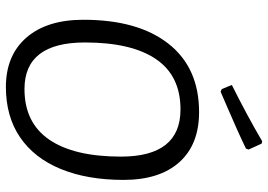

<svg xmlns="http://www.w3.org/2000/svg" viewBox="-149 -752 909 651"><g transform="rotate(90 305.5 -426.5)"><path d="M590 -391Q590 -268 553 -178Q516 -88 445.5 -40Q375 8 275 8Q168 8 107.5 -61.5Q47 -131 47 -255Q47 -440 128.5 -543.5Q210 -647 360 -647Q470 -647 530 -580Q590 -513 590 -391ZM124 -260Q124 -55 282 -55Q396 -55 453.5 -139Q511 -223 511 -382Q511 -584 351 -584Q237 -584 180.5 -501Q124 -418 124 -260ZM467 -859 487 -815 484 -806Q424 -777 335 -739L291 -720L282 -724L268 -758Q374 -811 459 -861Z"/></g></svg>

Font: Alegreya Sans SC
Style: Italic
Weight: 400
Italic angle: -7°
Designer: Juan Pablo del Peral
Foundry: Huerta Tipografica
Version: Version 2.008; ttfautohint (v1.6)